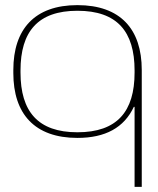

<svg xmlns="http://www.w3.org/2000/svg" viewBox="-20 -529 618 749"><path d="M32 -256V-244C32 -85 115 9 282 9C391 9 464 -31 502 -112H505V200H533V-256C533 -415 450 -509 282 -509C115 -509 32 -415 32 -256ZM60 -246V-254C60 -406 128 -487 282 -487C437 -487 505 -406 505 -254V-246C505 -94 437 -13 282 -13C128 -13 60 -94 60 -246Z"/></svg>

Font: LT Wave Thin
Style: Regular
Weight: 100
Designer: Daniel Lyons
Version: Version 2.5 (Glyphs App)